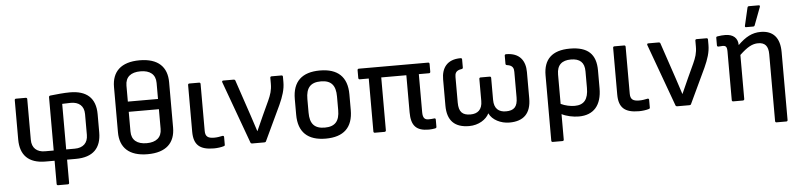

<svg xmlns="http://www.w3.org/2000/svg" viewBox="-49 -978 5999 1440"><g transform="rotate(-5 2950.5 -258.0)"><path d="M338 185H412C418 185 422 181 422 175V0H488C619 0 680 -66 680 -183V-320C680 -443 611 -501 487 -501C443 -501 384 -495 339 -490C332 -489 328 -485 328 -479V-77H262C202 -77 164 -110 164 -172V-479C164 -485 160 -489 154 -489H80C74 -489 70 -485 70 -479V-183C70 -65 132 0 260 0H328V175C328 181 332 185 338 185ZM422 -77V-420C443 -421 465 -422 487 -422C547 -422 586 -391 586 -329V-172C586 -111 549 -77 487 -77Z M1028 -695C888 -695 820 -627 820 -512V-171C820 -56 888 12 1028 12C1168 12 1235 -56 1235 -171V-512C1235 -627 1168 -695 1028 -695ZM1028 -612C1099 -612 1141 -579 1141 -515V-394H914V-514C914 -579 955 -612 1028 -612ZM1028 -71C956 -71 914 -104 914 -169V-317H1141V-169C1141 -104 1099 -71 1028 -71Z M1527 12C1552 12 1582 8 1601 2C1608 0 1610 -2 1610 -8V-66C1610 -73 1606 -77 1599 -76C1578 -72 1560 -68 1536 -68C1488 -68 1469 -83 1469 -125V-479C1469 -485 1465 -489 1459 -489H1385C1379 -489 1375 -485 1375 -479V-127C1375 -28 1420 12 1527 12Z M1815 0H1908C1913 0 1918 -2 1920 -7L2044 -270C2072 -332 2089 -383 2089 -438V-479C2089 -485 2085 -489 2079 -489H2004C1998 -489 1994 -485 1994 -479V-434C1994 -385 1982 -351 1963 -309L1915 -205C1897 -166 1880 -128 1863 -89H1862C1850 -128 1836 -169 1823 -208L1731 -481C1729 -487 1724 -489 1719 -489H1640C1633 -489 1630 -484 1632 -477L1803 -8C1805 -2 1810 0 1815 0Z M2369 12C2504 12 2574 -54 2574 -186V-304C2574 -436 2502 -501 2369 -501C2234 -501 2163 -436 2163 -304V-186C2163 -54 2234 12 2369 12ZM2369 -71C2290 -71 2257 -111 2257 -193V-296C2257 -379 2290 -419 2369 -419C2447 -419 2480 -379 2480 -296V-193C2480 -111 2447 -71 2369 -71Z M3145 12C3158 12 3179 10 3194 7C3200 5 3203 2 3203 -4V-59C3203 -65 3199 -69 3193 -68C3180 -66 3163 -65 3149 -65C3121 -65 3106 -78 3106 -123V-409H3183C3189 -409 3193 -413 3193 -420V-479C3193 -485 3189 -489 3183 -489H2661C2655 -489 2651 -485 2651 -479V-420C2651 -413 2655 -409 2661 -409H2729V-10C2729 -4 2733 0 2739 0H2812C2818 0 2823 -4 2823 -10V-409H3012V-130C3012 -29 3050 12 3145 12Z M3449 12C3520 12 3578 -26 3599 -70H3600C3623 -20 3687 12 3752 12C3859 12 3915 -43 3915 -156V-354C3915 -438 3874 -501 3771 -501C3764 -501 3760 -497 3760 -491V-430C3760 -424 3763 -420 3770 -419C3816 -413 3821 -388 3821 -363V-171C3821 -100 3793 -74 3733 -74C3679 -74 3644 -102 3644 -168V-334C3644 -340 3640 -344 3634 -344H3565C3559 -344 3555 -340 3555 -334V-168C3555 -102 3520 -74 3466 -74C3406 -74 3378 -100 3378 -171V-363C3378 -388 3383 -413 3429 -419C3436 -420 3439 -424 3439 -430V-491C3439 -497 3435 -501 3428 -501C3325 -501 3284 -438 3284 -354V-156C3284 -43 3340 12 3449 12Z M4062 185H4136C4142 185 4146 181 4146 175V-17C4180 1 4232 12 4274 12C4387 12 4447 -58 4447 -186V-320C4447 -441 4387 -501 4251 -501C4116 -501 4052 -437 4052 -317V175C4052 181 4056 185 4062 185ZM4146 -315C4146 -388 4185 -419 4251 -419C4319 -419 4353 -388 4353 -321V-196C4353 -111 4321 -70 4250 -70C4219 -70 4179 -78 4146 -94Z M4727 12C4752 12 4782 8 4801 2C4808 0 4810 -2 4810 -8V-66C4810 -73 4806 -77 4799 -76C4778 -72 4760 -68 4736 -68C4688 -68 4669 -83 4669 -125V-479C4669 -485 4665 -489 4659 -489H4585C4579 -489 4575 -485 4575 -479V-127C4575 -28 4620 12 4727 12Z M5015 0H5108C5113 0 5118 -2 5120 -7L5244 -270C5272 -332 5289 -383 5289 -438V-479C5289 -485 5285 -489 5279 -489H5204C5198 -489 5194 -485 5194 -479V-434C5194 -385 5182 -351 5163 -309L5115 -205C5097 -166 5080 -128 5063 -89H5062C5050 -128 5036 -169 5023 -208L4931 -481C4929 -487 4924 -489 4919 -489H4840C4833 -489 4830 -484 4832 -477L5003 -8C5005 -2 5010 0 5015 0Z M5581 -546H5635C5641 -546 5645 -548 5647 -554L5698 -689C5700 -696 5698 -701 5691 -701H5617C5610 -701 5607 -698 5605 -691L5574 -557C5573 -550 5574 -546 5581 -546ZM5437 0H5510C5516 0 5521 -4 5521 -10V-342C5579 -397 5617 -418 5661 -418C5712 -418 5737 -391 5737 -329V175C5737 181 5741 185 5747 185H5821C5827 185 5831 181 5831 175V-336C5831 -445 5781 -501 5687 -501C5623 -501 5573 -474 5515 -417C5515 -470 5480 -501 5420 -501C5405 -501 5382 -500 5362 -496C5355 -495 5352 -492 5352 -486V-429C5352 -423 5356 -419 5363 -419C5373 -419 5384 -421 5393 -421C5417 -421 5427 -414 5427 -376V-10C5427 -4 5431 0 5437 0Z"/></g></svg>

Font: Sofia Sans Cond SemiBold
Style: Regular
Weight: 600
Width: 3
Designer: Botio Nikoltchev, Ani Petrova
Foundry: lettersoup
Version: Version 4.100